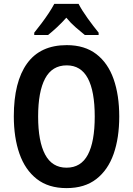

<svg xmlns="http://www.w3.org/2000/svg" viewBox="-20 -957 683 987"><path d="M593 -358Q593 -248 564 -165.5Q535 -83 475 -36.5Q415 10 322 10Q229 10 169 -37Q109 -84 80 -167Q51 -250 51 -359Q51 -536 119 -630.5Q187 -725 323 -725Q415 -725 475 -679Q535 -633 564 -550.5Q593 -468 593 -358ZM176 -358Q176 -230 212 -162.5Q248 -95 322 -95Q396 -95 431.5 -161.5Q467 -228 467 -358Q467 -488 431.5 -554.5Q396 -621 323 -621Q248 -621 212 -553.5Q176 -486 176 -358ZM384 -937Q401 -904 430.5 -863Q460 -822 487 -789V-777H416Q395 -794 369 -816.5Q343 -839 321 -866Q297 -839 271.5 -815.5Q246 -792 227 -777H156V-789Q173 -810 193 -836.5Q213 -863 230.5 -889.5Q248 -916 259 -937Z"/></svg>

Font: Noto Sans Gujarati Condensed SemiBold
Style: Regular
Weight: 600
Width: 3
Designer: Jelle Bosma - Monotype Design Team, Universal Thirst
Foundry: Monotype Imaging Inc.
Version: Version 2.106; ttfautohint (v1.8.4.7-5d5b)